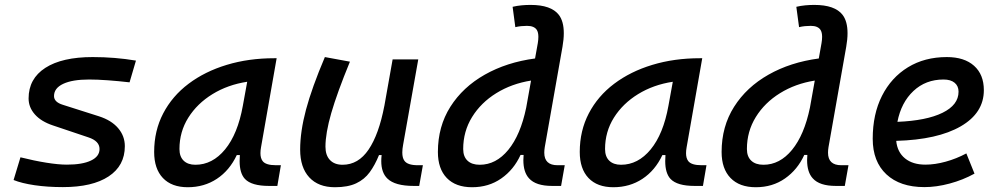

<svg xmlns="http://www.w3.org/2000/svg" viewBox="-20 -763 4142 793"><path d="M239.7 9.8Q176.3 9.8 123 2Q69.8 -5.9 36.1 -19.5L64.5 -113.3Q121.1 -99.1 171.1 -91.1Q221.2 -83 256.3 -83Q320.3 -83 355.7 -99.9Q391.1 -116.7 391.1 -147.5Q391.1 -180.7 344.7 -195.8L198.2 -245.1Q149.9 -261.2 124 -290.5Q98.1 -319.8 98.1 -356.4Q98.1 -438 167.2 -482.7Q236.3 -527.3 362.8 -527.3Q455.1 -527.3 541.5 -512.7L515.1 -422.9Q469.2 -428.2 425.5 -431.4Q381.8 -434.6 348.1 -434.6Q278.8 -434.6 241 -416.7Q203.1 -398.9 203.1 -366.2Q203.1 -341.3 239.7 -330.1L388.7 -282.7Q440.4 -266.1 468 -233.6Q495.6 -201.2 495.6 -159.2Q495.6 -78.6 428.7 -34.4Q361.8 9.8 239.7 9.8Z M755.4 10.3Q689 10.3 652.8 -27.8Q616.7 -65.9 616.7 -135.3Q616.7 -223.1 654.1 -294.7Q691.4 -366.2 758.8 -417Q826.2 -467.8 916.5 -495.1Q1006.8 -522.5 1112.8 -522.5H1122.6L1058.1 -154.8Q1055.7 -141.6 1055.7 -130.4Q1055.7 -109.9 1064.5 -98.1Q1077.1 -80.6 1120.1 -80.6H1140.1L1125.5 4.9H1090.8Q1019 4.9 991.7 -23.9Q969.7 -47.4 969.7 -97.7Q969.7 -109.4 970.7 -122.6H958Q928.2 -59.1 875.7 -24.4Q823.2 10.3 755.4 10.3ZM787.1 -82.5Q857.4 -82.5 909.7 -146Q961.9 -209.5 982.9 -325.7L1001 -425.3Q920.9 -413.1 857.7 -374.3Q794.4 -335.4 757.8 -277.1Q721.2 -218.8 721.2 -147.5Q721.2 -116.2 738.5 -99.4Q755.9 -82.5 787.1 -82.5Z M1363.3 10.3Q1294.9 10.3 1257.3 -30.5Q1219.7 -71.3 1219.7 -145Q1219.7 -219.7 1243.9 -310.3Q1268.1 -400.9 1321.8 -527.3L1425.3 -508.3Q1372.1 -378.9 1348.1 -295.7Q1324.2 -212.4 1324.2 -157.2Q1324.2 -121.6 1342.8 -102.1Q1361.3 -82.5 1395 -82.5Q1460 -82.5 1502.4 -145.3Q1544.9 -208 1567.4 -325.7V-325.2L1601.6 -517.6H1707.5L1645 -165.5Q1641.6 -147.5 1641.6 -133.3Q1641.6 -111.3 1649.9 -99.6Q1662.6 -80.6 1705.6 -80.6H1726.6L1711.4 4.9H1688.5Q1611.3 4.9 1580.1 -25.4Q1554.7 -49.8 1554.7 -97.7Q1554.7 -109.4 1556.2 -122.6H1545.4Q1528.8 -81.5 1507.1 -51.8Q1485.4 -22 1451.2 -5.9Q1417 10.3 1363.3 10.3Z M1929.7 10.3Q1862.3 10.3 1825.4 -27.8Q1788.6 -65.9 1788.6 -135.3Q1788.6 -240.7 1840.1 -322Q1891.6 -403.3 1982.2 -454.6Q2072.8 -505.9 2189.9 -521.5L2201.2 -584.5Q2203.6 -599.1 2203.6 -610.8Q2203.6 -628.9 2197.3 -639.2Q2186.5 -656.2 2156.7 -656.2Q2144.5 -656.2 2132.6 -655Q2120.6 -653.8 2108.4 -650.9L2097.2 -734.9Q2115.7 -739.3 2134.3 -741Q2152.8 -742.7 2171.4 -742.7Q2256.3 -742.7 2288.1 -701.7Q2308.6 -674.8 2308.6 -626Q2308.6 -600.6 2303.2 -569.8L2230 -155.3Q2228 -143.1 2228 -132.3Q2228 -80.6 2282.7 -80.6H2312.5L2297.4 4.9H2260.3Q2192.9 4.9 2165 -26.4Q2141.6 -51.8 2141.6 -101.6Q2141.6 -111.8 2142.6 -123H2129.9Q2102.1 -62 2050.3 -25.9Q1998.5 10.3 1929.7 10.3ZM2153.3 -318.4 2173.3 -430.2Q2093.3 -417.5 2029.8 -378.2Q1966.3 -338.9 1929.7 -279.5Q1893.1 -220.2 1893.1 -147.5Q1893.1 -116.2 1910.9 -99.4Q1928.7 -82.5 1961.4 -82.5Q2028.8 -82.5 2079.3 -144Q2129.9 -205.6 2153.3 -318.4Z M2513.2 10.3Q2446.8 10.3 2410.6 -27.8Q2374.5 -65.9 2374.5 -135.3Q2374.5 -223.1 2411.9 -294.7Q2449.2 -366.2 2516.6 -417Q2584 -467.8 2674.3 -495.1Q2764.6 -522.5 2870.6 -522.5H2880.4L2815.9 -154.8Q2813.5 -141.6 2813.5 -130.4Q2813.5 -109.9 2822.3 -98.1Q2835 -80.6 2877.9 -80.6H2897.9L2883.3 4.9H2848.6Q2776.9 4.9 2749.5 -23.9Q2727.5 -47.4 2727.5 -97.7Q2727.5 -109.4 2728.5 -122.6H2715.8Q2686 -59.1 2633.5 -24.4Q2581.1 10.3 2513.2 10.3ZM2544.9 -82.5Q2615.2 -82.5 2667.5 -146Q2719.7 -209.5 2740.7 -325.7L2758.8 -425.3Q2678.7 -413.1 2615.5 -374.3Q2552.2 -335.4 2515.6 -277.1Q2479 -218.8 2479 -147.5Q2479 -116.2 2496.3 -99.4Q2513.7 -82.5 2544.9 -82.5Z M3101.6 10.3Q3034.2 10.3 2997.3 -27.8Q2960.4 -65.9 2960.4 -135.3Q2960.4 -240.7 3012 -322Q3063.5 -403.3 3154.1 -454.6Q3244.6 -505.9 3361.8 -521.5L3373 -584.5Q3375.5 -599.1 3375.5 -610.8Q3375.5 -628.9 3369.1 -639.2Q3358.4 -656.2 3328.6 -656.2Q3316.4 -656.2 3304.4 -655Q3292.5 -653.8 3280.3 -650.9L3269 -734.9Q3287.6 -739.3 3306.2 -741Q3324.7 -742.7 3343.3 -742.7Q3428.2 -742.7 3460 -701.7Q3480.5 -674.8 3480.5 -626Q3480.5 -600.6 3475.1 -569.8L3401.9 -155.3Q3399.9 -143.1 3399.9 -132.3Q3399.9 -80.6 3454.6 -80.6H3484.4L3469.2 4.9H3432.1Q3364.7 4.9 3336.9 -26.4Q3313.5 -51.8 3313.5 -101.6Q3313.5 -111.8 3314.5 -123H3301.8Q3273.9 -62 3222.2 -25.9Q3170.4 10.3 3101.6 10.3ZM3325.2 -318.4 3345.2 -430.2Q3265.1 -417.5 3201.7 -378.2Q3138.2 -338.9 3101.6 -279.5Q3064.9 -220.2 3064.9 -147.5Q3064.9 -116.2 3082.8 -99.4Q3100.6 -82.5 3133.3 -82.5Q3200.7 -82.5 3251.2 -144Q3301.8 -205.6 3325.2 -318.4Z M3802.2 -83Q3841.3 -83 3885.7 -95.2Q3930.2 -107.4 3971.2 -129.4L4004.9 -45.9Q3957 -19.5 3902.3 -4.9Q3847.7 9.8 3797.9 9.8Q3697.3 9.8 3640.9 -43Q3584.5 -95.7 3584.5 -189.9Q3584.5 -291.5 3622.8 -367.2Q3661.1 -442.9 3730 -485.1Q3798.8 -527.3 3890.6 -527.3Q3962.9 -527.3 4003.2 -491.2Q4043.5 -455.1 4043.5 -390.6Q4043.5 -296.4 3948 -241.2Q3852.5 -186 3681.6 -181.2Q3686 -134.8 3717.8 -108.9Q3749.5 -83 3802.2 -83ZM3686.5 -259.8Q3806.2 -264.6 3872.6 -297.1Q3939 -329.6 3939 -384.3Q3939 -407.7 3922.9 -421.1Q3906.7 -434.6 3877 -434.6Q3803.2 -434.6 3752.7 -387.2Q3702.1 -339.8 3686.5 -259.8Z"/></svg>

Font: CaskaydiaCove NFP
Style: Italic
Weight: 400
Italic angle: -10°
Designer: Aaron Bell
Foundry: Saja Typeworks
Version: Version 2111.001; VTT 6.35;Nerd Fonts 3.1.1